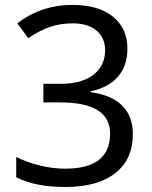

<svg xmlns="http://www.w3.org/2000/svg" viewBox="-20 -744 612 774"><path d="M345.7 -376V-372.1Q429.2 -361.3 472.4 -318.4Q515.6 -275.4 515.6 -203.1Q515.6 -102.1 444.8 -46.1Q374 9.8 241.7 9.8Q123 9.8 45.4 -29.3V-111.3Q90.8 -88.4 142.8 -76.2Q194.8 -64 242.7 -64Q333 -64 378.4 -99.1Q423.8 -134.3 423.8 -205.1Q423.8 -268.1 373.8 -299.6Q323.7 -331.1 223.6 -331.1H154.8V-406.2H224.6Q309.6 -406.2 356.4 -442.4Q403.3 -478.5 403.8 -541Q403.3 -592.3 368.7 -621.1Q334 -649.9 273.4 -649.9Q226.1 -649.9 184.8 -636.7Q143.6 -623.5 93.8 -590.3L49.8 -649.9Q146 -724.1 272.5 -724.1Q377.9 -724.1 435.8 -676.5Q493.7 -628.9 493.7 -547.4Q493.7 -479.5 455.8 -435.3Q418 -391.1 345.7 -376Z"/></svg>

Font: Noto Sans Tamil
Style: Regular
Weight: 400
Designer: Monotype Design team
Foundry: Monotype Imaging Inc.
Version: Version 1.06 uh